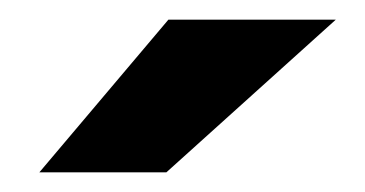

<svg xmlns="http://www.w3.org/2000/svg" viewBox="-20 -970 371 195"><path d="M20 -795 151 -950H321L149 -795Z"/></svg>

Font: Tomorrow SemiBold
Style: Italic
Weight: 600
Italic angle: -10°
Designer: Tony de Marco, Monica Rizzolli
Foundry: Just in Type
Version: Version 2.002